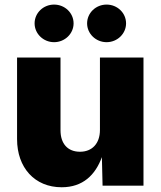

<svg xmlns="http://www.w3.org/2000/svg" viewBox="-20 -791 684 818"><path d="M242.7 6.8C333.5 6.8 386.2 -45.9 414.1 -121.6L417 0H591.3V-545.9H405.8V-237.3C405.8 -179.2 372.1 -144.5 320.8 -144.5C268.6 -144.5 237.8 -178.7 237.8 -235.8V-545.9H52.7V-198.2C52.7 -77.1 127.4 6.8 242.7 6.8ZM434.1 -611.3C480 -611.3 517.1 -647.5 517.1 -691.4C517.1 -735.8 480 -771.5 434.1 -771.5C388.2 -771.5 351.1 -735.8 351.1 -691.4C351.1 -647.5 388.2 -611.3 434.1 -611.3ZM210.4 -611.3C256.3 -611.3 293.5 -647.5 293.5 -691.4C293.5 -735.8 256.3 -771.5 210.4 -771.5C164.6 -771.5 127.4 -735.8 127.4 -691.4C127.4 -647.5 164.6 -611.3 210.4 -611.3Z"/></svg>

Font: Raveo ExtraBold
Style: Regular
Weight: 800
Designer: Jakub Foglar, Rasmus Andersson (Inter)
Foundry: Jakubfoglar.com
Version: Version 1.100;Glyphs 3.2.3 (3260)